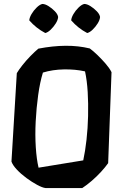

<svg xmlns="http://www.w3.org/2000/svg" viewBox="-20 -951 622 971"><path d="M209 -784Q163 -808 128 -848Q129 -862 139.5 -880Q150 -898 165.5 -913Q181 -928 194 -931Q208 -931 225.5 -920Q243 -909 257.5 -894Q272 -879 274 -865Q273 -850 262 -832.5Q251 -815 236.5 -801Q222 -787 209 -784ZM421 -784Q375 -808 340 -848Q341 -862 351.5 -880Q362 -898 377.5 -913Q393 -928 406 -931Q420 -931 437.5 -920Q455 -909 469.5 -894Q484 -879 486 -865Q485 -850 474 -832.5Q463 -815 448.5 -801Q434 -787 421 -784ZM434 -706Q453 -692 474.5 -671Q496 -650 515 -628Q534 -606 544 -586L527 -126Q513 -106 491 -82Q469 -58 444 -36.5Q419 -15 396 0H210Q194 -2 168 -16Q142 -30 114 -50.5Q86 -71 65 -93.5Q44 -116 38 -134L65 -581Q75 -598 93.5 -621.5Q112 -645 134 -667.5Q156 -690 174 -705Q247 -719 311.5 -719.5Q376 -720 434 -706ZM175 -103 401 -140Q411 -186 417.5 -244Q424 -302 425.5 -364.5Q427 -427 423.5 -485.5Q420 -544 410 -590Q361 -601 303.5 -600Q246 -599 197 -584Q182 -535 173 -470Q164 -405 160.5 -336.5Q157 -268 161 -206.5Q165 -145 175 -103Z"/></svg>

Font: Langar
Style: Regular
Weight: 400
Designer: Alessia Mazzarella
Foundry: Typeland
Version: Version 1.001; ttfautohint (v1.8.3)